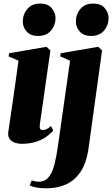

<svg xmlns="http://www.w3.org/2000/svg" viewBox="-20 -770 610 1044"><path d="M97 12Q79 12 61.2 6Q43.5 0 32.8 -14Q22 -28 25 -52Q25.5 -56 29 -79Q32.5 -102 38 -140Q43.5 -178 50.5 -226.2Q57.5 -274.5 65.2 -329.2Q73 -384 80.5 -440L27 -463.5L29.5 -480.5L232.5 -515.5L254 -496L196.5 -92.5Q194.5 -74.5 198.8 -68.8Q203 -63 212 -63Q224 -63 234.2 -68Q244.5 -73 257 -85L269.5 -60.5Q253.5 -41.5 229.5 -24.8Q205.5 -8 172.5 2Q139.5 12 97 12ZM186 -574.5Q146.5 -574.5 125.2 -598.2Q104 -622 104 -652.5Q104 -692 128.5 -721.2Q153 -750.5 197 -750.5Q241.5 -750.5 261.8 -725.2Q282 -700 282 -671Q282 -634 257.8 -604.2Q233.5 -574.5 186 -574.5ZM462 33Q451 114.5 418.8 163Q386.5 211.5 338.8 232.8Q291 254 233 254Q204.5 254 181 250.2Q157.5 246.5 141.5 238L152.5 211Q162.5 214.5 172.2 216.2Q182 218 190.5 218Q212.5 218 228.8 207.5Q245 197 257.2 174.2Q269.5 151.5 278.5 114.2Q287.5 77 295 24L361 -440L307.5 -463.5L310 -480.5L513.5 -515.5L535 -496ZM474.5 -574.5Q435 -574.5 413.8 -598.2Q392.5 -622 392.5 -652.5Q392.5 -692 417 -721.2Q441.5 -750.5 485.5 -750.5Q530 -750.5 550.2 -725.2Q570.5 -700 570.5 -671Q570.5 -634 546.2 -604.2Q522 -574.5 474.5 -574.5Z"/></svg>

Font: Merriweather 144pt Black
Style: Italic
Weight: 900
Italic angle: -7.8°
Version: Version 2.101